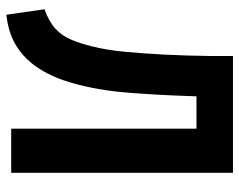

<svg xmlns="http://www.w3.org/2000/svg" viewBox="-94 -639 748 600"><g transform="rotate(90 280.0 -339.0)"><path d="M26 15 9 -104Q48 -118 70 -138.5Q92 -159 104 -187.5Q116 -216 125 -253Q136 -296 141.5 -352Q147 -408 150.5 -476Q154 -544 155 -622V-693H520V0H382V-579H281L280 -551Q277 -459 269.5 -364Q262 -269 239 -189Q223 -133 195.5 -89Q168 -45 126.5 -18Q85 9 26 15Z"/></g></svg>

Font: Ubuntu Sans Mono
Style: Regular
Weight: 400
Monospace: yes
Designer: Dalton Maag Ltd
Foundry: Dalton Maag Ltd
Version: Version 1.006